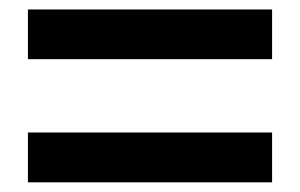

<svg xmlns="http://www.w3.org/2000/svg" viewBox="-20 -576 630 403"><path d="M38.6 -451.8V-556.1H551.1V-451.8ZM38.6 -193.3V-297.9H551.1V-193.3Z"/></svg>

Font: Shanggu Sans SC VF
Style: Regular
Weight: 250
Designer: GuiWonder
Version: Version 1.021